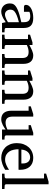

<svg xmlns="http://www.w3.org/2000/svg" viewBox="1105 -1882 789 3039"><g transform="rotate(90 1499.5 -362.5)"><path d="M331.1 -267.1Q263.7 -250 224.1 -233.4Q184.6 -216.8 164.3 -200Q144 -183.1 138.4 -165.8Q132.8 -148.4 132.8 -129.9Q132.8 -114.3 137.9 -99.4Q143.1 -84.5 152.6 -72.8Q162.1 -61 176 -54Q189.9 -46.9 208 -46.9Q228 -46.9 249.8 -54.2Q271.5 -61.5 289.6 -70.3Q310.5 -80.6 331.1 -94.2ZM344.2 0 331.1 -59.1Q304.7 -39.1 276.9 -23.4Q264.6 -16.6 251 -10.3Q237.3 -3.9 222.9 1.2Q208.5 6.3 193.6 9.3Q178.7 12.2 164.1 12.2Q136.7 12.2 113 2.9Q89.4 -6.3 71.8 -23.9Q54.2 -41.5 44.2 -66.4Q34.2 -91.3 34.2 -123Q34.2 -141.6 37.8 -158.2Q41.5 -174.8 52.7 -190.4Q64 -206.1 84.2 -220.5Q104.5 -234.9 137.5 -249Q170.4 -263.2 218 -277.1Q265.6 -291 331.1 -305.2V-348.1Q331.1 -398.4 308.6 -422.6Q286.1 -446.8 237.8 -446.8Q211.4 -446.8 192.9 -441.9Q174.3 -437 167 -434.1V-347.2H94.2Q87.4 -347.2 80.8 -348.1Q74.2 -349.1 68.8 -352.3Q63.5 -355.5 60.3 -361.1Q57.1 -366.7 57.1 -376Q57.1 -406.7 75.7 -429Q94.2 -451.2 124 -465.8Q153.8 -480.5 190.9 -487.3Q228 -494.1 265.1 -494.1Q311.5 -494.1 342 -482.9Q372.6 -471.7 390.4 -451.7Q408.2 -431.6 415.5 -404.3Q422.9 -377 422.9 -344.2V-64Q422.9 -54.7 429 -48.8Q435.1 -43 443.8 -42L492.2 -39.1V0Z M835 0V-39.1L877 -42Q885.7 -43 891.8 -48.8Q897.9 -54.7 897.9 -64V-324.2Q897.9 -371.6 876 -396.2Q854 -420.9 801.8 -420.9Q772.9 -420.9 745.1 -412.8Q717.3 -404.8 691.9 -392.1V-64Q691.9 -54.7 697.8 -48.8Q703.6 -43 712.9 -42L754.9 -39.1V0H528.8V-39.1L577.6 -42Q586.9 -43 592.8 -48.8Q598.6 -54.7 598.6 -64V-411.1H528.8V-443.8L650.9 -481.9H691.9V-432.1Q712.9 -443.8 734.6 -455.1Q756.3 -466.3 777.8 -475.1Q799.3 -483.9 819.3 -489Q839.4 -494.1 856.9 -494.1Q922.4 -494.1 956.5 -453.6Q990.7 -413.1 990.7 -339.8V-64Q990.7 -54.7 996.8 -48.8Q1002.9 -43 1011.7 -42L1055.7 -39.1V0Z M1401.9 0V-39.1L1443.8 -42Q1452.6 -43 1458.7 -48.8Q1464.8 -54.7 1464.8 -64V-324.2Q1464.8 -371.6 1442.9 -396.2Q1420.9 -420.9 1368.7 -420.9Q1339.8 -420.9 1312 -412.8Q1284.2 -404.8 1258.8 -392.1V-64Q1258.8 -54.7 1264.6 -48.8Q1270.5 -43 1279.8 -42L1321.8 -39.1V0H1095.7V-39.1L1144.5 -42Q1153.8 -43 1159.7 -48.8Q1165.5 -54.7 1165.5 -64V-411.1H1095.7V-443.8L1217.8 -481.9H1258.8V-432.1Q1279.8 -443.8 1301.5 -455.1Q1323.2 -466.3 1344.7 -475.1Q1366.2 -483.9 1386.2 -489Q1406.2 -494.1 1423.8 -494.1Q1489.3 -494.1 1523.4 -453.6Q1557.6 -413.1 1557.6 -339.8V-64Q1557.6 -54.7 1563.7 -48.8Q1569.8 -43 1578.6 -42L1622.6 -39.1V0Z M2030.8 0V-57.1Q2018.1 -47.4 1999.8 -35.2Q1981.4 -22.9 1960.2 -12.5Q1939 -2 1915.8 5.1Q1892.6 12.2 1870.6 12.2Q1838.4 12.2 1812.7 2.7Q1787.1 -6.8 1769.3 -26.6Q1751.5 -46.4 1741.9 -76.9Q1732.4 -107.4 1732.4 -149.9V-420.9H1662.6V-455.1L1785.6 -494.1H1825.7V-168.9Q1825.7 -142.6 1830.8 -121.6Q1835.9 -100.6 1847.4 -85.9Q1858.9 -71.3 1877.4 -63.7Q1896 -56.2 1922.4 -56.2Q1937.5 -56.2 1953.1 -59.1Q1968.8 -62 1982.9 -66.7Q1997.1 -71.3 2009.5 -76.4Q2022 -81.5 2030.8 -85.9V-420.9H1960.4V-455.1L2082.5 -494.1H2123.5V-64Q2123.5 -54.7 2130.1 -48.8Q2136.7 -43 2145.5 -42L2189.5 -39.1V0Z M2667.5 -49.8Q2646.5 -36.6 2623.8 -25.4Q2601.1 -14.2 2576.9 -5.9Q2552.7 2.4 2527.8 7.3Q2502.9 12.2 2477.5 12.2Q2432.1 12.2 2390.1 -3.2Q2348.1 -18.6 2316.2 -49.3Q2284.2 -80.1 2264.9 -126.7Q2245.6 -173.3 2245.6 -235.8Q2245.6 -294.4 2263.2 -342Q2280.8 -389.6 2312 -423.6Q2343.3 -457.5 2386.2 -475.8Q2429.2 -494.1 2480.5 -494.1Q2526.9 -494.1 2562 -478.8Q2597.2 -463.4 2620.6 -436.3Q2644 -409.2 2655.8 -371.3Q2667.5 -333.5 2667.5 -289.1V-275.9Q2667.5 -268.1 2666.5 -261.2H2342.3Q2342.3 -223.1 2350.3 -185.1Q2358.4 -147 2377.4 -116.7Q2396.5 -86.4 2428.7 -67.6Q2460.9 -48.8 2509.3 -48.8Q2530.8 -48.8 2551.8 -54.4Q2572.8 -60.1 2593 -68.8Q2613.3 -77.6 2631.8 -88.6Q2650.4 -99.6 2667.5 -110.8ZM2567.4 -328.1Q2567.4 -353 2561.5 -374.3Q2555.7 -395.5 2543.7 -411.1Q2531.7 -426.8 2513.4 -435.8Q2495.1 -444.8 2470.2 -444.8Q2445.3 -444.8 2423.8 -435.3Q2402.3 -425.8 2386 -407.7Q2369.6 -389.6 2359.6 -364Q2349.6 -338.4 2347.7 -306.2H2567.4Z M2728.5 0V-39.1L2781.7 -42Q2788.6 -42 2796.1 -49.1Q2803.7 -56.2 2803.7 -63V-665H2727.5V-698.2L2855.5 -736.8H2896.5V-63Q2896.5 -56.2 2903.6 -49.1Q2910.6 -42 2917.5 -42L2971.7 -39.1V0Z"/></g></svg>

Font: Charis SIL Cyr
Style: Regular
Weight: 400
Foundry: SIL International
Version: Version 5.000